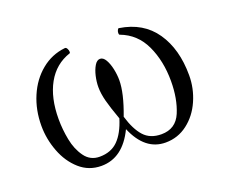

<svg xmlns="http://www.w3.org/2000/svg" viewBox="-80 -540 786 670"><g transform="rotate(-20 312.5 -204.5)"><path d="M43.9 -191.9Q43.9 -250.5 65.2 -300.3Q86.4 -350.1 125 -381.8Q163.6 -413.6 213.4 -418.9Q218.3 -419.4 221.7 -413.1Q225.1 -406.7 225.1 -400.9Q225.1 -396.5 223.1 -396Q167 -377.4 137.7 -324.7Q108.4 -272 108.4 -193.4Q108.4 -154.8 116 -116Q123.5 -77.1 143.8 -49.1Q164.1 -21 198.7 -21Q241.2 -21 267.1 -46.9Q293 -72.8 308.6 -123.5Q292 -169.4 284.4 -198.2Q276.9 -227.1 276.9 -251Q276.9 -270 281.7 -291.3Q286.6 -312.5 295.4 -327.1Q304.2 -341.8 315.9 -341.8Q327.6 -341.8 336.2 -327.1Q344.7 -312.5 349.4 -290.8Q354 -269 354 -249Q354 -201.2 324.7 -123.5Q339.8 -72.8 363.3 -46.9Q386.7 -21 428.2 -21Q481.4 -21 502 -69.8Q522.5 -118.7 522.5 -184.6Q522.5 -258.8 495.4 -317.1Q468.3 -375.5 409.2 -397.5Q406.7 -398.4 406.7 -404.3Q406.7 -409.7 409.2 -415Q411.6 -420.4 414.6 -419.9Q501 -406.7 544.9 -342.8Q588.9 -278.8 588.9 -181.6Q588.9 -132.8 569.3 -88.4Q549.8 -43.9 513.9 -16.4Q478 11.2 432.1 11.2Q356 11.2 317.4 -80.1Q273.4 11.2 193.8 11.2Q147.5 11.2 113.5 -18.8Q79.6 -48.8 61.8 -95.7Q43.9 -142.6 43.9 -191.9Z"/></g></svg>

Font: JuniusX Light
Style: Regular
Weight: 300
Designer: Peter S. Baker
Foundry: Briery Creek Software
Version: Version 1.008